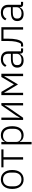

<svg xmlns="http://www.w3.org/2000/svg" viewBox="1858 -2422 764 4520"><g transform="rotate(-90 2240.0 -162.0)"><path d="M437.5 -59.5Q377 12 275 12Q173 12 112.5 -59.5Q52 -131 52 -256Q52 -381 112.5 -452.5Q173 -524 275 -524Q377 -524 437.5 -452.5Q498 -381 498 -256Q498 -131 437.5 -59.5ZM437 -224V-288Q437 -376 393.5 -424.5Q350 -473 275 -473Q200 -473 156.5 -425Q113 -377 113 -288V-224Q113 -136 156.5 -87.5Q200 -39 275 -39Q350 -39 393.5 -87Q437 -135 437 -224Z M743 0V-462H560V-512H983V-462H800V0Z M1102 200V-512H1159V-430H1162Q1203 -524 1318 -524Q1417 -524 1473 -453Q1529 -382 1529 -256Q1529 -130 1473 -59Q1417 12 1318 12Q1208 12 1162 -82H1159V200ZM1305 -39Q1381 -39 1424.5 -88Q1468 -137 1468 -220V-292Q1468 -375 1424.5 -424Q1381 -473 1305 -473Q1245 -473 1202 -440.5Q1159 -408 1159 -359V-156Q1159 -103 1201.5 -71Q1244 -39 1305 -39Z M1676 0V-512H1732V-180L1726 -77H1730L1783 -168L2021 -512H2074V0H2018V-332L2024 -435H2020L1966 -344L1728 0Z M2260 0V-512H2337L2511 -219H2515L2688 -512H2764V0H2708V-443H2703L2671 -386L2512 -120L2353 -386L2321 -443H2316V0Z M3360 0H3302Q3242 0 3237 -63V-81H3232Q3194 12 3077 12Q2997 12 2952.5 -28Q2908 -68 2908 -139Q2908 -287 3116 -287H3234V-347Q3234 -474 3103 -474Q3007 -474 2963 -391L2927 -421Q2976 -524 3105 -524Q3194 -524 3242.5 -479Q3291 -434 3291 -353V-50H3360ZM3085 -37Q3149 -37 3191.5 -67.5Q3234 -98 3234 -149V-244H3114Q2968 -244 2968 -152V-128Q2968 -85 2999.5 -61Q3031 -37 3085 -37Z M3404 0V-50H3468Q3535 -133 3535 -364V-512H3860V0H3803V-462H3590V-362Q3590 -103 3513 -26Q3486 0 3440 0Z M4456 0H4398Q4338 0 4333 -63V-81H4328Q4290 12 4173 12Q4093 12 4048.5 -28Q4004 -68 4004 -139Q4004 -287 4212 -287H4330V-347Q4330 -474 4199 -474Q4103 -474 4059 -391L4023 -421Q4072 -524 4201 -524Q4290 -524 4338.5 -479Q4387 -434 4387 -353V-50H4456ZM4181 -37Q4245 -37 4287.5 -67.5Q4330 -98 4330 -149V-244H4210Q4064 -244 4064 -152V-128Q4064 -85 4095.5 -61Q4127 -37 4181 -37Z"/></g></svg>

Font: IBM Plex Sans Light
Style: Regular
Weight: 300
Designer: Mike Abbink, Paul van der Laan, Pieter van Rosmalen
Foundry: Bold Monday
Version: Version 3.0